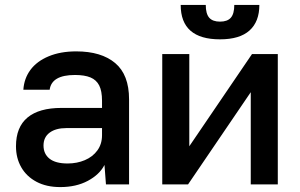

<svg xmlns="http://www.w3.org/2000/svg" viewBox="-20 -750 1220 781"><path d="M45 -155Q45 -233 92 -272Q139 -311 230 -311H395V-340Q395 -380 383.5 -402.5Q372 -425 348 -435Q324 -445 285 -445Q190 -445 182 -385H75Q78 -431 104 -466Q130 -501 178 -521Q226 -541 290 -541Q392 -541 448.5 -493.5Q505 -446 505 -346V0H411L405 -79Q385 -40 337.5 -14.5Q290 11 225 11Q169 11 128.5 -10.5Q88 -32 66.5 -69.5Q45 -107 45 -155ZM395 -200V-229H250Q207 -229 182 -210.5Q157 -192 157 -158Q157 -124 181.5 -104.5Q206 -85 255 -85Q293 -85 325 -98.5Q357 -112 376 -138Q395 -164 395 -200Z M640 -530H750V-155L1005 -530H1110V0H1000V-375L745 0H640ZM715 -730H817Q817 -694 831 -678Q845 -662 875 -662Q905 -662 919 -678Q933 -694 933 -730H1035Q1035 -662 995 -626Q955 -590 875 -590Q715 -590 715 -730Z"/></svg>

Font: .
Style: 
Weight: 500
Designer: A.Korolkova, Vitaly Kuzmin
Foundry: ParaType Ltd
Version: Version 1.000; Glyphs 3.2, build 3192.0